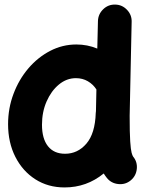

<svg xmlns="http://www.w3.org/2000/svg" viewBox="-20 -759 644 846"><path d="M316.4 -563Q365.2 -563 408.7 -544.9L411.6 -666.5Q412.6 -696.8 434.8 -718.3Q457 -739.7 487.8 -738.8Q518.1 -738.3 539.6 -715.8Q561 -693.4 560.1 -663.1L551.3 -248.5Q551.3 -173.3 553.7 -136.5Q556.2 -99.6 559.8 -86.4Q563.5 -73.2 566.4 -69.3Q585.9 -45.9 582.8 -14.9Q579.6 16.1 556.2 35.6Q532.7 55.2 501.5 52Q470.2 48.8 451.2 25.4Q443.4 15.6 437 5.4Q361.8 66.9 264.6 66.9Q191.9 66.9 135.7 31Q79.6 -4.9 47.6 -67.9Q15.6 -130.9 15.6 -211.9Q15.6 -282.2 39.6 -345.7Q63.5 -409.2 105.2 -458Q147 -506.8 201.2 -534.9Q255.4 -563 316.4 -563ZM165 -209.5Q165 -147.9 191.4 -114.7Q217.8 -81.5 266.6 -81.5Q322.3 -81.5 360.6 -126Q398.9 -170.4 401.9 -261.2Q401.9 -265.6 402.8 -269.5L404.8 -364.7Q390.6 -387.2 367.2 -400.9Q343.8 -414.6 314.5 -414.6Q273.4 -414.6 239.5 -386.5Q205.6 -358.4 185.3 -312Q165 -265.6 165 -209.5Z"/></svg>

Font: Mikhak-FD ExtraBold
Style: Regular
Weight: 800
Designer: Amin Abedi
Version: Version 3.2